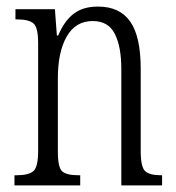

<svg xmlns="http://www.w3.org/2000/svg" viewBox="-20 -564 536 584"><path d="M24 0V-31H31Q67 -31 81.5 -43.5Q96 -56 96 -105V-433Q96 -481 81.5 -493Q67 -505 32 -505H27V-536H147L153 -456H157Q176 -501 204.5 -522.5Q233 -544 278 -544Q344 -544 376 -498.5Q408 -453 408 -355V-105Q408 -56 421.5 -43.5Q435 -31 469 -31H473V0H349V-355Q349 -421 329.5 -460.5Q310 -500 262 -500Q210 -500 183 -453Q156 -406 156 -326V-103Q156 -54 169.5 -42.5Q183 -31 218 -31H224V0Z"/></svg>

Font: Noto Serif ExtraCondensed Light
Style: Regular
Weight: 300
Width: 2
Designer: Monotype Design Team
Foundry: Monotype Imaging Inc.
Version: Version 2.014; ttfautohint (v1.8.4.7-5d5b)